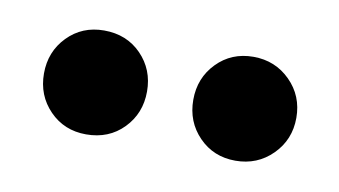

<svg xmlns="http://www.w3.org/2000/svg" viewBox="-32 -743 411 233"><g transform="rotate(10 174.0 -627.0)"><path d="M266 -563Q239 -563 221 -581.5Q203 -600 203 -627Q203 -654 221 -672.5Q239 -691 266 -691Q293 -691 311.5 -672.5Q330 -654 330 -627Q330 -600 311.5 -581.5Q293 -563 266 -563ZM82 -563Q55 -563 37 -581.5Q19 -600 19 -627Q19 -654 37 -672.5Q55 -691 82 -691Q110 -691 128 -672.5Q146 -654 146 -627Q146 -600 128 -581.5Q110 -563 82 -563Z"/></g></svg>

Font: DM Sans 24pt
Style: Bold
Weight: 700
Designer: Colophon Foundry, Jonny Pinhorn
Foundry: Colophon Foundry
Version: Version 4.004;gftools[0.9.30]